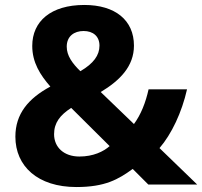

<svg xmlns="http://www.w3.org/2000/svg" viewBox="-20 -744 815 774"><path d="M320 -724C185 -724 110 -658 110 -559C110 -492 142 -442 183 -395C94 -347 42 -285 42 -193C42 -74 132 10 288 10C404 10 457 -21 515 -63L578 0H775L623 -147C672 -204 713 -291 734 -384H579C567 -330 548 -282 520 -244L386 -373C464 -420 520 -477 520 -560C520 -663 444 -724 320 -724ZM317 -619C355 -619 381 -598 381 -560C381 -521 357 -488 304 -457C271 -489 249 -520 249 -556C249 -598 279 -619 317 -619ZM267 -309 422 -155C397 -133 356 -113 300 -113C238 -113 198 -150 198 -203C198 -249 222 -280 267 -309Z"/></svg>

Font: Noto Sans Lao UI
Style: Bold
Weight: 700
Designer: Monotype Design Team
Foundry: Monotype Imaging Inc.
Version: Version 2.000